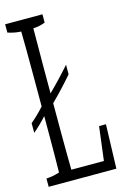

<svg xmlns="http://www.w3.org/2000/svg" viewBox="-127 -783 592 906"><g transform="rotate(-15 168.5 -330.0)"><path d="M176.3 -727.1Q176.3 -702.1 176.3 -686.5Q147 -675.3 117.7 -674.3Q116.7 -558.6 116.7 -483.4Q116.7 -415.5 116.7 -356.9Q168.9 -407.7 222.2 -468.3Q222.2 -439.9 222.2 -421.4Q168.9 -359.9 116.7 -308.6Q116.7 -233.4 116.7 -168Q116.7 -109.9 117.2 -64.5Q117.7 -19 118.2 16.6H277.3Q287.6 -61 297.9 -148.4H331.5Q328.1 -36.1 324.7 66.9H-5.9Q-5.9 51.8 -5.9 26.4Q26.4 24.9 58.6 14.2Q60.1 -67.4 60.1 -175.8Q60.1 -213.4 60.1 -260.7Q26.9 -224.1 -5.9 -196.8Q-5.9 -215.8 -5.9 -244.1Q27.3 -271.5 60.1 -308.1Q60.1 -391.6 60.1 -485.4Q60.1 -594.2 58.6 -674.3Q26.4 -675.8 -5.9 -686.5Q-5.9 -701.7 -5.9 -727.1Z"/></g></svg>

Font: Scarab Serif
Style: Condensed-Light
Weight: 300
Designer: John Roberts
Foundry: Scarab
Version: 1.0